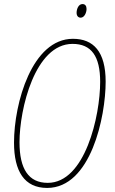

<svg xmlns="http://www.w3.org/2000/svg" viewBox="-20 -915 566 945"><path d="M377 -828C396 -828 406 -854 406 -871C406 -886 399 -895 386 -895C366 -895 357 -870 357 -852C357 -837 365 -828 377 -828ZM212 10C427 10 500 -340 500 -513C500 -661 440 -724 339 -724C138 -724 49 -408 49 -213C49 -72 100 10 212 10ZM215 -15C121 -15 76 -83 76 -215C76 -378 152 -699 337 -699C430 -699 473 -638 473 -512C473 -345 399 -15 215 -15Z"/></svg>

Font: Noto Sans Condensed Thin
Style: Italic
Weight: 100
Width: 3
Italic angle: -12°
Designer: Monotype Design Team
Foundry: Monotype Imaging Inc.
Version: Version 2.013